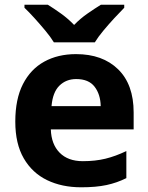

<svg xmlns="http://www.w3.org/2000/svg" viewBox="-20 -786 631 816"><path d="M303 -556Q416 -556 482 -491.5Q548 -427 548 -308V-236H196Q198 -173 233.5 -137Q269 -101 332 -101Q385 -101 428 -111.5Q471 -122 517 -144V-29Q477 -9 432.5 0.5Q388 10 325 10Q243 10 180 -20.5Q117 -51 81 -113Q45 -175 45 -269Q45 -365 77.5 -428.5Q110 -492 168 -524Q226 -556 303 -556ZM304 -450Q261 -450 232.5 -422Q204 -394 199 -335H408Q407 -385 382 -417.5Q357 -450 304 -450ZM209 -606Q195 -629 172.5 -656Q150 -683 126.5 -709Q103 -735 84 -753V-766H183Q209 -750 239 -728.5Q269 -707 295 -680Q321 -707 352 -728.5Q383 -750 409 -766H508V-753Q490 -735 466 -709Q442 -683 419.5 -656Q397 -629 383 -606Z"/></svg>

Font: Noto Sans Myanmar
Style: Bold
Weight: 700
Designer: Monotype Design Team
Foundry: Monotype Imaging Inc.
Version: Version 2.107; ttfautohint (v1.8.4.7-5d5b)